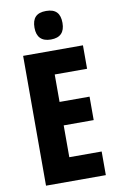

<svg xmlns="http://www.w3.org/2000/svg" viewBox="-101 -986 641 1040"><g transform="rotate(-10 219.5 -466.0)"><path d="M229 -932C176 -932 152 -906 152 -853C152 -802 178 -775 229 -775C281 -775 306 -802 306 -853C306 -905 283 -932 229 -932ZM394 0V-130H216V-305H381V-434H216V-585H394V-714H65V0Z"/></g></svg>

Font: Noto Sans Sinhala UI ExtraCondensed ExtraBold
Style: Regular
Weight: 800
Width: 2
Designer: Jelle Bosma - Monotype Design Team
Foundry: Monotype Imaging Inc.
Version: Version 2.006